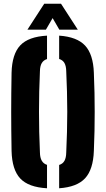

<svg xmlns="http://www.w3.org/2000/svg" viewBox="-20 -1000 568 1029"><path d="M232 9Q132.5 3.5 88.5 -43.5Q44.5 -90.5 42 -191Q41 -247.5 40.5 -299Q40 -350.5 40 -400.5Q40 -450.5 40.5 -502.2Q41 -554 42 -610Q44.5 -710 88.5 -756.8Q132.5 -803.5 232 -809V-683.5Q213 -677.5 203.8 -661.8Q194.5 -646 194 -618Q191.5 -563.5 190.2 -509Q189 -454.5 189 -400.5Q189 -346.5 190.2 -292.2Q191.5 -238 194 -183Q194.5 -155 203.8 -138.8Q213 -122.5 232 -116.5ZM297 9V-116Q316.5 -122 325.5 -138.2Q334.5 -154.5 335 -183Q337.5 -238 339 -292.2Q340.5 -346.5 340.5 -400.5Q340.5 -454.5 339 -509Q337.5 -563.5 335 -618Q334.5 -646 325.5 -662Q316.5 -678 297 -684V-809Q392.5 -802.5 436 -755.8Q479.5 -709 483 -610Q485.5 -553.5 486.5 -501.8Q487.5 -450 487.5 -399.8Q487.5 -349.5 486.5 -298.2Q485.5 -247 483 -191Q479.5 -91.5 436 -44.5Q392.5 2.5 297 9ZM127 -841 217 -980H307L397 -841H298L262 -903L226 -841Z"/></svg>

Font: Big Shoulders Stencil Text Thin Black
Style: Regular
Weight: 900
Version: Version 2.001